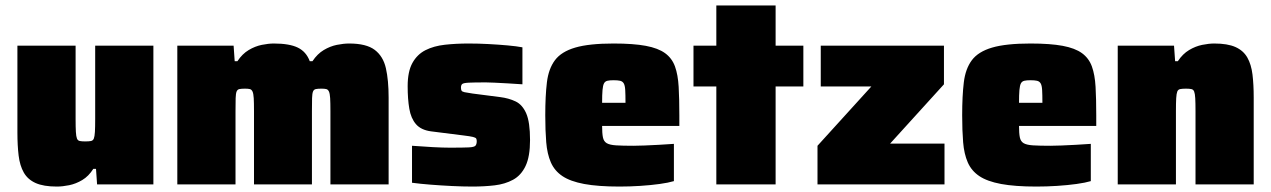

<svg xmlns="http://www.w3.org/2000/svg" viewBox="-20 -678 4674 706"><path d="M189 8Q140 8 111 -5Q82 -18 67.5 -43.5Q53 -69 48.5 -106Q44 -143 44 -191V-510H258V-241Q258 -210 259 -193Q260 -176 263 -168.5Q266 -161 273.5 -159.5Q281 -158 293 -158Q307 -158 314.5 -159.5Q322 -161 325 -168.5Q328 -176 329 -193Q330 -210 330 -241V-510H544V0H337L333 -57H323Q306 -30 282.5 -16Q259 -2 234.5 3Q210 8 189 8Z M632 0V-510H839L843 -453H853Q871 -480 894.5 -494Q918 -508 942.5 -513Q967 -518 987 -518Q1044 -518 1075 -503Q1106 -488 1119 -453H1129Q1147 -480 1170.5 -494Q1194 -508 1218.5 -513Q1243 -518 1264 -518Q1327 -518 1358 -494.5Q1389 -471 1399 -427Q1409 -383 1409 -319V0H1195V-269Q1195 -300 1194 -317Q1193 -334 1189.5 -341.5Q1186 -349 1179.5 -350.5Q1173 -352 1162 -352Q1149 -352 1141.5 -350.5Q1134 -349 1131 -341.5Q1128 -334 1127.5 -317Q1127 -300 1127 -269V0H914V-269Q914 -300 913 -317Q912 -334 908.5 -341.5Q905 -349 898.5 -350.5Q892 -352 881 -352Q868 -352 860.5 -350.5Q853 -349 850 -341.5Q847 -334 846.5 -317Q846 -300 846 -269V0Z M1717 8Q1682 8 1641.5 6Q1601 4 1563 1Q1525 -2 1495 -6V-142Q1514 -141 1533.5 -139.5Q1553 -138 1571.5 -137Q1590 -136 1606 -135.5Q1622 -135 1634 -135Q1683 -135 1703.5 -136Q1724 -137 1728.5 -142.5Q1733 -148 1733 -159Q1733 -165 1731 -168.5Q1729 -172 1719 -174.5Q1709 -177 1684 -180L1565 -195Q1528 -200 1509.5 -221.5Q1491 -243 1485 -278.5Q1479 -314 1479 -361Q1479 -415 1496.5 -446.5Q1514 -478 1544.5 -493.5Q1575 -509 1616 -513.5Q1657 -518 1703 -518Q1739 -518 1776.5 -516Q1814 -514 1847 -511Q1880 -508 1901 -504V-368Q1873 -370 1846 -371.5Q1819 -373 1798.5 -374Q1778 -375 1767 -375Q1723 -375 1703.5 -374Q1684 -373 1679.5 -369Q1675 -365 1675 -356Q1675 -349 1677 -345Q1679 -341 1688 -339Q1697 -337 1718 -334L1819 -321Q1851 -317 1876 -305Q1901 -293 1915 -261Q1929 -229 1929 -163Q1929 -102 1912.5 -67.5Q1896 -33 1866.5 -17Q1837 -1 1799 3.5Q1761 8 1717 8Z M2258 8Q2179 8 2128 -1.5Q2077 -11 2048 -30.5Q2019 -50 2005.5 -81Q1992 -112 1988.5 -155Q1985 -198 1985 -254Q1985 -325 1991 -375Q1997 -425 2020.5 -456.5Q2044 -488 2095 -503Q2146 -518 2236 -518Q2309 -518 2354.5 -509.5Q2400 -501 2425.5 -482.5Q2451 -464 2462 -433.5Q2473 -403 2475.5 -358.5Q2478 -314 2478 -254V-215H2194Q2194 -188 2197 -173Q2200 -158 2211 -151.5Q2222 -145 2245.5 -143.5Q2269 -142 2309 -142Q2326 -142 2350 -143Q2374 -144 2402.5 -145.5Q2431 -147 2458 -149V-12Q2438 -6 2405.5 -1.5Q2373 3 2334.5 5.5Q2296 8 2258 8ZM2280 -284V-300Q2280 -330 2279 -347Q2278 -364 2273.5 -371.5Q2269 -379 2260 -381Q2251 -383 2236 -383Q2222 -383 2213.5 -381Q2205 -379 2201 -371.5Q2197 -364 2195.5 -347Q2194 -330 2194 -300H2296Z M2614 0V-360H2530V-510H2614V-658H2832V-510H2934V-360H2832V0Z M2986 0V-142L3184 -360H2998V-510H3451V-368L3253 -150H3453V0Z M3791 8Q3712 8 3661 -1.5Q3610 -11 3581 -30.5Q3552 -50 3538.5 -81Q3525 -112 3521.5 -155Q3518 -198 3518 -254Q3518 -325 3524 -375Q3530 -425 3553.5 -456.5Q3577 -488 3628 -503Q3679 -518 3769 -518Q3842 -518 3887.5 -509.5Q3933 -501 3958.5 -482.5Q3984 -464 3995 -433.5Q4006 -403 4008.5 -358.5Q4011 -314 4011 -254V-215H3727Q3727 -188 3730 -173Q3733 -158 3744 -151.5Q3755 -145 3778.5 -143.5Q3802 -142 3842 -142Q3859 -142 3883 -143Q3907 -144 3935.5 -145.5Q3964 -147 3991 -149V-12Q3971 -6 3938.5 -1.5Q3906 3 3867.5 5.5Q3829 8 3791 8ZM3813 -284V-300Q3813 -330 3812 -347Q3811 -364 3806.5 -371.5Q3802 -379 3793 -381Q3784 -383 3769 -383Q3755 -383 3746.5 -381Q3738 -379 3734 -371.5Q3730 -364 3728.5 -347Q3727 -330 3727 -300H3829Z M4090 0V-510H4297L4301 -453H4311Q4329 -480 4352.5 -494Q4376 -508 4400.5 -513Q4425 -518 4445 -518Q4494 -518 4523 -505Q4552 -492 4566.5 -466.5Q4581 -441 4585.5 -404Q4590 -367 4590 -319V0H4376V-269Q4376 -300 4375 -317Q4374 -334 4371 -341.5Q4368 -349 4360.5 -350.5Q4353 -352 4341 -352Q4328 -352 4320 -350.5Q4312 -349 4309 -341.5Q4306 -334 4305 -317Q4304 -300 4304 -269V0Z"/></svg>

Font: Saira Thin Black
Style: Regular
Weight: 900
Version: Version 1.101